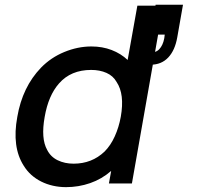

<svg xmlns="http://www.w3.org/2000/svg" viewBox="-20 -774 835 810"><path d="M668.5 -750 536.5 0H439.5L449 -53Q409.5 -18.5 360.5 -1.5Q311.5 15.5 258.5 15.5Q230 15.5 203.5 9.5Q177 3.5 154 -8Q131 -19.5 112.2 -36.2Q93.5 -53 80 -75Q29.5 -154 53 -281Q74.5 -407 153 -488.5Q195 -531.5 251 -554.5Q308 -578 365.5 -578Q412 -578 451 -563Q490 -548 518.5 -521L559.5 -750ZM489.5 -281Q506.5 -376.5 472 -428Q457.5 -454 429.2 -466.5Q401 -479 364.5 -479Q279 -479 229 -422Q184 -371 168.5 -281Q152 -189.5 179 -141.5Q193.5 -112.5 223.2 -98Q253 -83.5 290.5 -83.5Q367.5 -83.5 421 -134.5Q447 -160.5 464.2 -198.8Q481.5 -237 489.5 -281ZM615.5 -501Q611.5 -501 606 -501.5Q600.5 -502 592.5 -503L607 -552Q636.5 -550 652 -566.5Q667.5 -583 673 -612.5L675 -628H614.5L636.5 -754H752L728 -617.5Q718.5 -562 689.8 -531.5Q661 -501 615.5 -501Z"/></svg>

Font: Russisch Sans SemiBold
Style: Italic
Weight: 600
Width: 4
Italic angle: -10°
Designer: Michael Sharanda (font) & Cristiano Sobral (main changes)
Foundry: Michael Sharanda
Version: Version 2.00;September 8, 2020;FontCreator 13.0.0.2681 64-bi